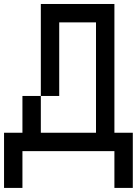

<svg xmlns="http://www.w3.org/2000/svg" viewBox="-20 -747 676 949"><path d="M90.9 -90.9H0V181.8H90.9V0H545.5V181.8H636.4V-90.9H545.5V-727.3H181.8V-272.7H272.7V-636.4H454.5V-90.9H181.8V-272.7H90.9Z"/></svg>

Font: Departure Mono
Style: Regular
Weight: 400
Monospace: yes
Designer: Helena Zhang
Version: Version 1.500;Glyphs 3.3.1 (3343)